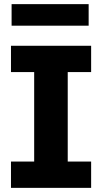

<svg xmlns="http://www.w3.org/2000/svg" viewBox="-20 -907 493 927"><path d="M145 -75V-613H307V-75ZM33 0V-127H420V0ZM33 -559V-686H420V-559ZM408 -887V-783H36V-887Z"/></svg>

Font: BioRhyme ExtraBold
Style: Regular
Weight: 800
Designer: Aoife Mooney
Foundry: Aoife Mooney Type
Version: Version 1.600;gftools[0.9.33]